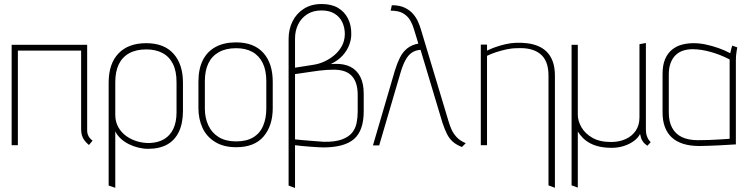

<svg xmlns="http://www.w3.org/2000/svg" viewBox="-20 -723 3727 956"><path d="M414 -74V-500H38V0H69V-471H384V-79Q384 -62 388 -49Q392 -36 398.5 -27Q405 -18 411.5 -11.5Q418 -5 423 -1L441 -23Q429 -31 421.5 -44Q414 -57 414 -74Z M891 -171V-311Q891 -403 844 -455.5Q797 -508 708 -508Q619 -508 570 -457Q521 -406 521 -311V201L554 212V-69Q563 -50 580.5 -33.5Q598 -17 621 -5.5Q644 6 669 12Q694 18 718 18Q774 18 812.5 -3.5Q851 -25 871 -67.5Q891 -110 891 -171ZM859 -314V-164Q859 -116 843.5 -82.5Q828 -49 798.5 -31Q769 -13 727 -11Q696 -10 665.5 -18.5Q635 -27 609.5 -45Q584 -63 569 -90Q554 -117 554 -151V-314Q554 -367 571.5 -403Q589 -439 623.5 -458Q658 -477 709 -477Q755 -477 789 -459Q823 -441 841 -405Q859 -369 859 -314Z M1338 -185V-316Q1338 -408 1291 -460Q1244 -512 1155 -512Q1096 -512 1054 -489.5Q1012 -467 990 -423.5Q968 -380 968 -316V-185Q968 -131 988 -87Q1008 -43 1050.5 -16.5Q1093 10 1156 10Q1247 10 1292.5 -43.5Q1338 -97 1338 -185ZM1306 -319V-182Q1306 -135 1290.5 -97.5Q1275 -60 1241.5 -39.5Q1208 -19 1156 -19Q1104 -19 1069.5 -40Q1035 -61 1017.5 -98.5Q1000 -136 1000 -182V-319Q1000 -371 1017.5 -407.5Q1035 -444 1070 -463.5Q1105 -483 1156 -483Q1203 -483 1236.5 -464.5Q1270 -446 1288 -409.5Q1306 -373 1306 -319Z M1417 -529V201L1449 213V0Q1464 2 1484.5 4Q1505 6 1526 7.5Q1547 9 1564.5 10Q1582 11 1590 11Q1642 11 1680.5 0.5Q1719 -10 1743 -31Q1767 -52 1779 -86.5Q1791 -121 1791 -169V-257Q1791 -307 1774 -340.5Q1757 -374 1725.5 -390Q1694 -406 1650 -405L1627 -404Q1664 -422 1686 -446.5Q1708 -471 1718.5 -498.5Q1729 -526 1729 -551Q1730 -596 1713 -630Q1696 -664 1663.5 -683.5Q1631 -703 1581 -703Q1530 -703 1493 -679.5Q1456 -656 1436.5 -616.5Q1417 -577 1417 -529ZM1449 -531Q1449 -570 1464.5 -601.5Q1480 -633 1509.5 -652Q1539 -671 1581 -671Q1619 -671 1645 -655.5Q1671 -640 1684 -613Q1697 -586 1697 -552Q1696 -519 1682 -493.5Q1668 -468 1645 -448.5Q1622 -429 1594.5 -416.5Q1567 -404 1538 -400L1449 -386ZM1449 -29V-354L1531 -366Q1551 -369 1570.5 -371.5Q1590 -374 1608.5 -375Q1627 -376 1642 -376Q1673 -376 1695.5 -368Q1718 -360 1732.5 -344Q1747 -328 1754 -304.5Q1761 -281 1761 -251V-167Q1761 -138 1755.5 -110.5Q1750 -83 1733 -62Q1716 -41 1682 -28.5Q1648 -16 1592 -17Q1578 -18 1559 -19.5Q1540 -21 1520.5 -22.5Q1501 -24 1484.5 -25.5Q1468 -27 1458.5 -28Q1449 -29 1449 -29Z M2214 -117 2075 -579Q2070 -596 2061 -616Q2052 -636 2036.5 -654Q2021 -672 1995.5 -684.5Q1970 -697 1931 -697L1925 -670Q1966 -670 1989 -655.5Q2012 -641 2023.5 -620Q2035 -599 2041 -578L2063 -506Q2030 -500 2007.5 -482Q1985 -464 1971 -435.5Q1957 -407 1946 -371L1837 1H1868L1974 -360Q1985 -398 1998.5 -423Q2012 -448 2030 -460.5Q2048 -473 2074 -475L2183 -112Q2194 -79 2205.5 -56Q2217 -33 2234.5 -17.5Q2252 -2 2280 9L2299 -10Q2269 -23 2252.5 -41.5Q2236 -60 2227.5 -80Q2219 -100 2214 -117Z M2711 -346V200L2743 212V-346Q2743 -388 2732 -417.5Q2721 -447 2702 -465.5Q2683 -484 2658.5 -494Q2634 -504 2606 -507.5Q2578 -511 2550 -510Q2524 -509 2497.5 -503Q2471 -497 2447 -488.5Q2423 -480 2405 -471V-501H2374V0H2405V-445Q2425 -455 2449.5 -463Q2474 -471 2501 -477Q2528 -483 2555 -483Q2590 -485 2618.5 -478.5Q2647 -472 2668 -456Q2689 -440 2700 -413Q2711 -386 2711 -346Z M3196 -78V-509L3164 -503V-139Q3164 -99 3145 -71.5Q3126 -44 3094 -30Q3062 -16 3023 -16Q2966 -16 2929.5 -37Q2893 -58 2875 -89.5Q2857 -121 2857 -152V-500H2826V200L2857 211V-68Q2867 -52 2881.5 -37Q2896 -22 2917 -10.5Q2938 1 2965 7Q2992 13 3026 13Q3058 13 3086 4Q3114 -5 3135.5 -20.5Q3157 -36 3167 -56Q3171 -34 3178.5 -22Q3186 -10 3194 -4.5Q3202 1 3203 3L3220 -15Q3213 -22 3208 -30Q3203 -38 3199.5 -50Q3196 -62 3196 -78Z M3651 -487 3626 -496Q3624 -492 3621 -479.5Q3618 -467 3616 -458Q3588 -473 3556.5 -484Q3525 -495 3494 -501.5Q3463 -508 3433 -508Q3404 -508 3376.5 -501Q3349 -494 3327 -476.5Q3305 -459 3292 -429.5Q3279 -400 3279 -354V-162Q3279 -122 3290.5 -91Q3302 -60 3324.5 -39Q3347 -18 3381.5 -7Q3416 4 3462 4Q3481 4 3505.5 3Q3530 2 3554.5 1Q3579 0 3600 -1.5Q3621 -3 3633 -3.5Q3645 -4 3644 -4V-423Q3644 -446 3647.5 -466.5Q3651 -487 3651 -487ZM3310 -163V-351Q3310 -385 3319 -409Q3328 -433 3344 -448.5Q3360 -464 3381.5 -471Q3403 -478 3429 -478Q3450 -478 3472.5 -474.5Q3495 -471 3518.5 -464.5Q3542 -458 3566 -448.5Q3590 -439 3613 -427V-32Q3614 -32 3599 -31Q3584 -30 3560.5 -28.5Q3537 -27 3509.5 -26Q3482 -25 3456 -25Q3407 -25 3375 -40.5Q3343 -56 3326.5 -87Q3310 -118 3310 -163Z"/></svg>

Font: Advent Pro ExtraLight
Style: Regular
Weight: 250
Version: Version 3.000